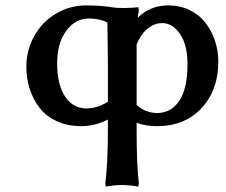

<svg xmlns="http://www.w3.org/2000/svg" viewBox="-20 -460 842 715"><path d="M606.9 -439.9Q650.4 -439.9 686.3 -422.4Q722.2 -404.8 745.1 -375.2Q768.1 -345.7 780.5 -308.3Q793 -271 793 -231Q793 -124.5 730.5 -57.4Q668 9.8 564.9 9.8Q522 9.8 488.8 -2.9V26.9Q488.8 154.8 497.1 223.1L495.1 234.9Q460.9 229 434.1 229Q408.2 229 374 234.9L372.1 223.1Q381.8 147 381.8 26.9V-15.1Q335 9.8 282.2 9.8Q231.9 9.8 191.9 -8.5Q151.9 -26.9 127.7 -58.1Q103.5 -89.4 90.8 -128.4Q78.1 -167.5 78.1 -210.9Q78.1 -273.9 108.2 -326.9Q138.2 -379.9 189.5 -409.9Q240.7 -439.9 300.8 -439.9Q357.4 -439.9 402.8 -432.1Q412.6 -430.2 442.9 -430.2Q466.3 -430.2 495.1 -433.1L497.1 -421.9Q494.1 -407.2 493.2 -394Q539.1 -439.9 606.9 -439.9ZM311 -391.1Q260.3 -391.1 226.6 -345.2Q192.9 -299.3 192.9 -224.1Q192.9 -144.5 222.4 -100.3Q252 -56.2 301.8 -56.2Q325.7 -56.2 348.9 -64.7Q372.1 -73.2 388.2 -85.9L381.8 -82V-233.9L379.9 -376L387.2 -372.1Q356 -391.1 311 -391.1ZM488.8 -293.9V-69.8L485.8 -73.2Q500 -56.2 522 -47.6Q543.9 -39.1 564.9 -39.1Q617.2 -39.1 647.7 -84.7Q678.2 -130.4 678.2 -220.2Q678.2 -294.4 649.9 -334.2Q621.6 -374 585 -374Q553.7 -374 528.3 -352.3Q502.9 -330.6 487.8 -292Z"/></svg>

Font: Linear Smooth
Style: Bold
Weight: 700
Designer: Philipp H. Poll, Flanker
Foundry: Philipp H. Poll, reworked by Flanker
Version: Version 1.061 | FøM Fix